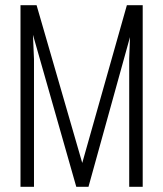

<svg xmlns="http://www.w3.org/2000/svg" viewBox="-20 -720 628 740"><path d="M59 -700V0H111V-492L107 -586L274 0H321L481 -577L478 -494V0H530V-700H469L297 -92L121 -700Z"/></svg>

Font: Modon Arabic
Style: Regular
Weight: 400
Designer: Ahmedzaza
Foundry: Ahmedzaza
Version: Version 2.010